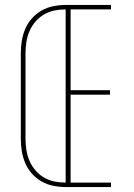

<svg xmlns="http://www.w3.org/2000/svg" viewBox="-20 -755 540 775"><path d="M245 0V-735H428V-717H265V-391H424V-373H265V-18H428V0ZM245 0Q220 0 195 -5Q170 -10 148 -22.5Q126 -35 109 -54Q92 -73 82 -96.5Q72 -120 68 -145Q64 -170 64 -195V-540Q64 -565 68 -590Q72 -615 82 -638.5Q92 -662 109 -681Q126 -700 148 -712.5Q170 -725 195 -730Q220 -735 245 -735V-717Q222 -717 199.5 -712.5Q177 -708 157.5 -696.5Q138 -685 123 -667.5Q108 -650 99 -629Q90 -608 86.5 -585.5Q83 -563 83 -540V-195Q83 -172 86.5 -149.5Q90 -127 99 -106Q108 -85 123 -67.5Q138 -50 157.5 -38.5Q177 -27 199.5 -22.5Q222 -18 245 -18Z"/></svg>

Font: Iosevka Thin
Style: Regular
Weight: 100
Monospace: yes
Designer: Belleve Invis
Foundry: Belleve Invis
Version: Version 32.5.0; ttfautohint (v1.8.4)